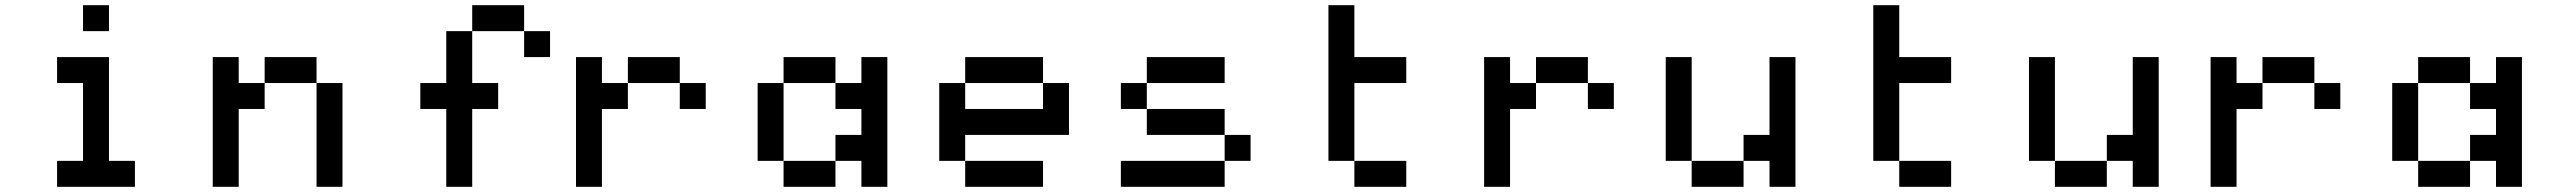

<svg xmlns="http://www.w3.org/2000/svg" viewBox="-20 -720 9840 740"><path d="M400 -700H300V-600H400ZM200 0H500V-100H400V-500H200V-400H300V-100H200Z M900 -500H800V0H900V-300H1000V-400H900ZM1000 -400H1200V-500H1000ZM1200 0H1300V-400H1200Z M2000 -700H1800V-600H2000ZM1600 -300H1700V0H1800V-300H1900V-400H1800V-600H1700V-400H1600ZM2000 -500H2100V-600H2000Z M2300 -500H2200V0H2300V-300H2400V-400H2300ZM2400 -400H2600V-500H2400ZM2600 -300H2700V-400H2600Z M3000 -400H2900V-100H3000ZM3000 0H3200V-100H3000ZM3000 -400H3200V-500H3000ZM3200 -100H3300V0H3400V-500H3300V-400H3200V-300H3300V-200H3200Z M4000 -500H3700V-400H4000ZM3600 -100H3700V-200H4100V-400H4000V-300H3700V-400H3600ZM3700 0H4000V-100H3700Z M4700 -500H4400V-400H4700ZM4300 0H4700V-100H4300ZM4300 -300H4400V-400H4300ZM4400 -200H4700V-300H4400ZM4700 -100H4800V-200H4700Z M5100 -100H5200V-400H5400V-500H5200V-700H5100ZM5200 0H5400V-100H5200Z M5800 -500H5700V0H5800V-300H5900V-400H5800ZM5900 -400H6100V-500H5900ZM6100 -300H6200V-400H6100Z M6400 -100H6500V-500H6400ZM6500 0H6700V-100H6500ZM6700 -100H6800V0H6900V-500H6800V-200H6700Z M7200 -100H7300V-400H7500V-500H7300V-700H7200ZM7300 0H7500V-100H7300Z M7800 -100H7900V-500H7800ZM7900 0H8100V-100H7900ZM8100 -100H8200V0H8300V-500H8200V-200H8100Z M8600 -500H8500V0H8600V-300H8700V-400H8600ZM8700 -400H8900V-500H8700ZM8900 -300H9000V-400H8900Z M9300 -400H9200V-100H9300ZM9300 0H9500V-100H9300ZM9300 -400H9500V-500H9300ZM9500 -100H9600V0H9700V-500H9600V-400H9500V-300H9600V-200H9500Z"/></svg>

Font: FT88
Style: Regular
Weight: 400
Designer: Ange Degheest & Mandy Elbé
Foundry: Velvetyne Type Foundry
Version: Version 1.000;FEAKit 1.0